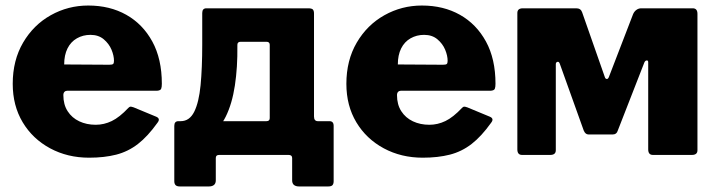

<svg xmlns="http://www.w3.org/2000/svg" viewBox="-20 -560 2597 694"><path d="M209 -216Q209 -182 224.5 -158Q240 -134 266.5 -121.5Q293 -109 326 -109Q356 -109 384 -122.5Q412 -136 444 -170Q448 -174 451 -174.5Q454 -175 463 -172L545 -138Q561 -131 549 -116Q514 -67 478.5 -39.5Q443 -12 400 -1Q357 10 302 10Q224 10 161 -24Q98 -58 62 -118Q26 -178 26 -257Q26 -342 63.5 -406Q101 -470 163.5 -505Q226 -540 299 -540Q377 -540 436.5 -506.5Q496 -473 530.5 -410Q565 -347 565 -257Q565 -245 562.5 -239Q560 -233 548 -232H223Q217 -232 213 -228Q209 -224 209 -216ZM375 -326Q385 -326 388.5 -328.5Q392 -331 392 -340Q392 -359 383 -380.5Q374 -402 355 -418Q336 -434 307 -434Q280 -434 258 -421.5Q236 -409 224 -385Q212 -361 212 -327Z M631 114Q619 114 614.5 109Q610 104 610 95V-105Q610 -122 625 -122H943Q955 -122 955 -133V-398Q955 -409 943 -409H850Q838 -409 838 -398L711 -513Q711 -530 726 -530H1094Q1107 -530 1111 -525.5Q1115 -521 1115 -511V-139Q1115 -122 1129 -122H1171Q1186 -122 1186 -105V95Q1186 104 1182 109Q1178 114 1165 114H1062Q1036 114 1036 92V11Q1036 0 1023 0H772Q760 0 760 11V92Q760 114 734 114ZM633 -57V-122Q665 -122 682 -156Q699 -190 705 -252Q711 -314 711 -399V-513H838V-394Q839 -317 829 -251Q819 -185 796 -138.5Q773 -92 733 -70Q693 -48 633 -57Z M1415 -216Q1415 -182 1430.5 -158Q1446 -134 1472.5 -121.5Q1499 -109 1532 -109Q1562 -109 1590 -122.5Q1618 -136 1650 -170Q1654 -174 1657 -174.5Q1660 -175 1669 -172L1751 -138Q1767 -131 1755 -116Q1720 -67 1684.5 -39.5Q1649 -12 1606 -1Q1563 10 1508 10Q1430 10 1367 -24Q1304 -58 1268 -118Q1232 -178 1232 -257Q1232 -342 1269.5 -406Q1307 -470 1369.5 -505Q1432 -540 1505 -540Q1583 -540 1642.5 -506.5Q1702 -473 1736.5 -410Q1771 -347 1771 -257Q1771 -245 1768.5 -239Q1766 -233 1754 -232H1429Q1423 -232 1419 -228Q1415 -224 1415 -216ZM1581 -326Q1591 -326 1594.5 -328.5Q1598 -331 1598 -340Q1598 -359 1589 -380.5Q1580 -402 1561 -418Q1542 -434 1513 -434Q1486 -434 1464 -421.5Q1442 -409 1430 -385Q1418 -361 1418 -327Z M1867 0Q1850 0 1850 -20V-513Q1850 -530 1870 -530H2063Q2079 -530 2084 -516L2166 -282Q2168 -275 2173 -274.5Q2178 -274 2181 -282L2268 -508Q2272 -518 2280 -524Q2288 -530 2298 -530H2484Q2501 -530 2501 -510V-17Q2501 0 2481 0H2340Q2323 0 2323 -20V-335Q2323 -342 2317.5 -341.5Q2312 -341 2309 -334L2213 -88Q2209 -74 2195 -74H2107Q2096 -74 2090 -88L2004 -328Q2001 -338 1995 -336.5Q1989 -335 1989 -328V-17Q1989 0 1969 0Z"/></svg>

Font: Libre Franklin ExtraBold
Style: Regular
Weight: 800
Designer: Pablo Impallari, Rodrigo Fuenzalida, Nhung Nguyen
Foundry: Impallari Type
Version: Version 3.000